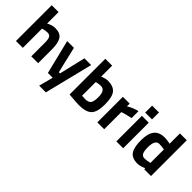

<svg xmlns="http://www.w3.org/2000/svg" viewBox="55 -1573 2656 2656"><g transform="rotate(45 1383.0 -245.0)"><path d="M196 0H62V-700H196V-476Q265 -512 320 -512Q420 -512 458 -453Q496 -394 496 -271V0H362V-268Q362 -331 347 -361.5Q332 -392 287 -392Q248 -392 209 -380L196 -376Z M564 -500H696L787 -114H810L901 -500H1033L857 210H726L781 0H687Z M1352 -512Q1457 -512 1505.5 -454.5Q1554 -397 1554 -249Q1554 -101 1498 -44.5Q1442 12 1305 12Q1262 12 1148 2L1110 -2V-700H1244V-485Q1308 -512 1352 -512ZM1305 -108Q1372 -108 1395 -140.5Q1418 -173 1418 -257Q1418 -392 1334 -392Q1294 -392 1258 -382L1244 -379V-112Q1290 -108 1305 -108Z M1654 0V-500H1787V-447Q1871 -497 1947 -512V-377Q1866 -360 1808 -342L1788 -335V0Z M2026 0V-500H2160V0ZM2026 -564V-700H2160V-564Z M2704 -700V0H2571V-21Q2501 12 2450 12Q2341 12 2298 -51Q2255 -114 2255 -250.5Q2255 -387 2306.5 -449.5Q2358 -512 2462 -512Q2494 -512 2551 -502L2570 -498V-700ZM2556 -120 2570 -123V-386Q2515 -396 2472 -396Q2391 -396 2391 -252Q2391 -174 2409 -141Q2427 -108 2468.5 -108Q2510 -108 2556 -120Z"/></g></svg>

Font: Titillium Web[RUS by Daymarius]
Style: Bold
Weight: 700
Designer: Cyrillization by Daymarius
Foundry: Cyrillization by Daymarius
Version: Version 1.002 September 11, 2018